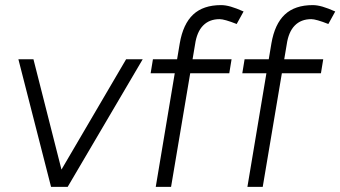

<svg xmlns="http://www.w3.org/2000/svg" viewBox="-20 -732 1333 752"><path d="M474 -500H539L245 0H181ZM52 -500H111L238 0H180Z M846 -712Q863 -712 884 -706Q905 -700 934 -687L907 -638Q859 -657 840 -657Q800 -657 775.5 -632Q751 -607 744 -558L650 0H590L684 -562Q697 -638 736.5 -675Q776 -712 846 -712ZM579 -500H887L878 -445H570Z M1205 -712Q1222 -712 1243 -706Q1264 -700 1293 -687L1266 -638Q1218 -657 1199 -657Q1159 -657 1134.5 -632Q1110 -607 1103 -558L1009 0H949L1043 -562Q1056 -638 1095.5 -675Q1135 -712 1205 -712ZM938 -500H1246L1237 -445H929Z"/></svg>

Font: Oak Sans Light Italic
Style: Regular
Weight: 400
Italic angle: -9.5°
Foundry: Erik Kennedy, Walven
Version: Version 1.000;Glyphs 3.1.2 (3151)